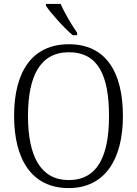

<svg xmlns="http://www.w3.org/2000/svg" viewBox="-20 -951 702 981"><path d="M352 -771H374V-784C347 -822 309 -886 290 -931H215V-921C238 -886 308 -807 352 -771ZM331 10C514 10 608 -134 608 -358C608 -588 517 -725 332 -725C145 -725 52 -586 52 -359C52 -134 144 10 331 10ZM331 -31C187 -31 123 -154 123 -358C123 -564 186 -684 332 -684C482 -684 537 -564 537 -358C537 -153 478 -31 331 -31Z"/></svg>

Font: Noto Serif Myanmar SemiCondensed Light
Style: Regular
Weight: 300
Width: 4
Designer: Ben Mitchell and the Monotype Design Team
Foundry: Monotype Imaging Inc.
Version: Version 2.106